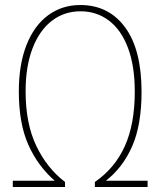

<svg xmlns="http://www.w3.org/2000/svg" viewBox="-20 -745 640 765"><path d="M31 -25H198Q131 -83 93 -168Q55 -253 55 -381Q55 -488 85.5 -565.5Q116 -643 171.5 -684Q227 -725 300 -725Q413 -725 478.5 -636Q544 -547 544 -379Q544 -248 507 -163Q470 -78 402 -25H568V0H358V-20Q437 -74 477 -162Q517 -250 517 -380Q517 -482 490 -554Q463 -626 414 -663Q365 -700 301 -700Q236 -700 186.5 -662Q137 -624 109.5 -552Q82 -480 82 -381Q82 -253 124.5 -164Q167 -75 239 -20V0H31Z"/></svg>

Font: Noto Sans Mono UI Thin
Style: Regular
Weight: 250
Monospace: yes
Designer: Monotype Design team
Foundry: Monotype Imaging Inc.
Version: Version 1.000